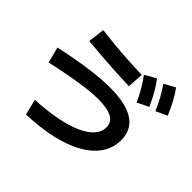

<svg xmlns="http://www.w3.org/2000/svg" viewBox="-209 -1101 1418 1418"><g transform="rotate(45 500.0 -392.5)"><path d="M201 -53Q321 -59 417 -77.5Q513 -96 580.5 -126Q648 -156 683.5 -195.5Q719 -235 719 -283Q719 -336 672 -362Q625 -388 527 -388Q478 -388 417 -381Q356 -374 274 -359.5Q192 -345 78 -320L46 -444Q193 -476 315.5 -493Q438 -510 530 -510Q697 -510 780 -455.5Q863 -401 863 -293Q863 -213 819.5 -148Q776 -83 694 -36Q612 11 495 38Q378 65 231 70ZM621 -615Q555 -617 480.5 -621Q406 -625 329 -631Q252 -637 178 -644L194 -774Q258 -766 332 -759Q406 -752 482.5 -747.5Q559 -743 629 -741ZM747 -570Q722 -624 696.5 -667.5Q671 -711 640 -753L727 -803Q760 -760 785.5 -714Q811 -668 836 -614ZM890 -623Q866 -679 841.5 -722.5Q817 -766 788 -808L874 -855Q906 -811 930.5 -764.5Q955 -718 978 -664Z"/></g></svg>

Font: M PLUS 1 Code
Style: Regular
Weight: 400
Designer: Coji Morishita
Foundry: UNDERFOREST DESIGN
Version: Version 1.005